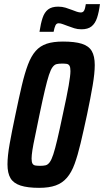

<svg xmlns="http://www.w3.org/2000/svg" viewBox="-20 -896 501 924"><path d="M168 8Q113 8 79 -3Q45 -14 30.5 -38.5Q16 -63 16 -105Q16 -145 26.5 -204Q37 -263 54 -343Q71 -425 85 -484.5Q99 -544 114.5 -585Q130 -626 151.5 -650.5Q173 -675 204.5 -685.5Q236 -696 283 -696Q340 -696 373.5 -685.5Q407 -675 421.5 -650.5Q436 -626 436 -583Q436 -544 426 -485Q416 -426 399 -345Q382 -266 368 -207Q354 -148 339 -107Q324 -66 302 -40.5Q280 -15 248 -3.5Q216 8 168 8ZM174 -98Q189 -98 199.5 -100.5Q210 -103 219 -115Q228 -127 236.5 -153Q245 -179 256 -225.5Q267 -272 282 -344Q302 -435 310.5 -484Q319 -533 319 -554Q319 -572 314.5 -579.5Q310 -587 301.5 -588.5Q293 -590 279 -590Q263 -590 252.5 -587.5Q242 -585 233 -573Q224 -561 215.5 -535Q207 -509 196 -462.5Q185 -416 170 -344Q158 -283 149 -241.5Q140 -200 136 -174Q132 -148 132 -133Q132 -116 136.5 -108.5Q141 -101 150.5 -99.5Q160 -98 174 -98ZM170 -743Q176 -783 185 -810Q194 -837 211.5 -850.5Q229 -864 260 -864Q279 -864 295.5 -859Q312 -854 327 -848Q339 -843 350 -839.5Q361 -836 369 -836Q380 -836 385 -845.5Q390 -855 393 -876H461Q456 -837 447 -810Q438 -783 420.5 -769Q403 -755 372 -755Q353 -755 337.5 -760Q322 -765 306 -771Q294 -775 283 -779.5Q272 -784 262 -784Q252 -784 247 -774Q242 -764 238 -743Z"/></svg>

Font: Saira ExtraCondensed
Style: Bold Italic
Weight: 700
Width: 2
Italic angle: -12°
Designer: Hector Gatti with collaboration of the Omnibus-Type team
Foundry: Omnibus-Type
Version: Version 1.101